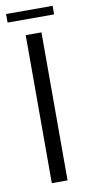

<svg xmlns="http://www.w3.org/2000/svg" viewBox="-81 -720 351 755"><g transform="rotate(-10 94.0 -343.0)"><path d="M62.7 0V-591H125.6V0ZM1.1 -652V-686.2H186.8V-652Z"/></g></svg>

Font: Alumni Sans Thin
Style: Regular
Weight: 100
Designer: Robert E. Leuschke
Foundry: Robert E. Leuschke
Version: Version 1.018